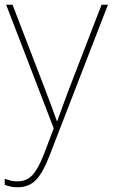

<svg xmlns="http://www.w3.org/2000/svg" viewBox="-26 -548 476 811"><path d="M0 -528H27L164 -172Q182 -124 194.5 -91Q207 -58 214 -37H216Q224 -59 235.5 -91Q247 -123 264 -168L403 -528H430L181 115Q156 180 126.5 211.5Q97 243 48 243Q21 243 -6 233V207Q8 212 20 215Q32 218 48 218Q86 218 110.5 192Q135 166 160 102L201 -6Z"/></svg>

Font: Noto Sans Tamil Thin
Style: Regular
Weight: 100
Designer: Jelle Bosma - Monotype Design Team
Foundry: Monotype Imaging Inc.
Version: Version 2.004; ttfautohint (v1.8.4.7-5d5b)